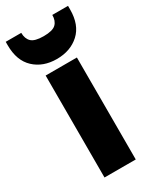

<svg xmlns="http://www.w3.org/2000/svg" viewBox="-211 -851 745 910"><g transform="rotate(-30 161.5 -395.5)"><path d="M75 -558H246V0H75ZM332 -771Q332 -687 284 -643Q236 -599 161 -599Q86 -599 38.5 -643.5Q-9 -688 -9 -772V-791H76Q76 -759 94 -741.5Q112 -724 161 -724Q210 -724 228 -741.5Q246 -759 246 -791H332Z"/></g></svg>

Font: Poppins
Style: Bold
Weight: 700
Designer: Ninad Kale (Devanagari), Jonny Pinhorn (Latin)
Version: Version 5.002